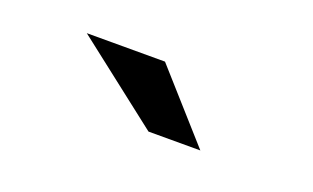

<svg xmlns="http://www.w3.org/2000/svg" viewBox="-32 -819 502 308"><g transform="rotate(20 219.0 -665.0)"><path d="M226.5 -607 79.5 -721.5H213L315 -607Z"/></g></svg>

Font: Anybody Wide
Style: Bold
Weight: 700
Width: 7
Designer: Tyler Finck
Foundry: Etcetera Type Company
Version: Version 1.000; ttfautohint (v1.8)